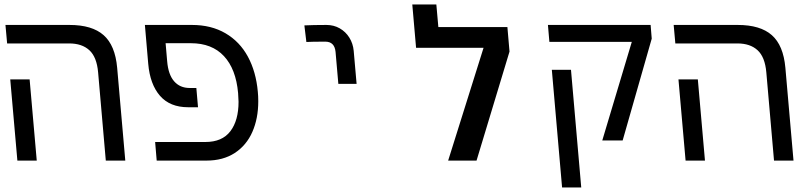

<svg xmlns="http://www.w3.org/2000/svg" viewBox="-20 -721 3640 862"><path d="M290.5 -526H12L4.5 -609H292Q393.5 -609 445.2 -563.2Q497 -517.5 506 -417L542.5 0H455L420.5 -396Q414.5 -465 381.2 -495.5Q348 -526 290.5 -526ZM26 -364.5H113L145 0H58Z M676.5 -83.5H902Q977.5 -83.5 1014.2 -131.8Q1051 -180 1051 -264Q1051 -276 1049 -303Q1039.5 -411 985.5 -469Q931.5 -527 837 -527H723.5L730.5 -446Q735.5 -386 761.8 -356Q788 -326 831.5 -326H861.5L869 -239.5H825Q743 -239.5 698.2 -291Q653.5 -342.5 645.5 -434.5L630.5 -609H842Q928.5 -609 992.5 -571.5Q1056.5 -534 1093 -466.5Q1129.5 -399 1137.5 -309Q1139.5 -289.5 1139.5 -266.5Q1139.5 -189 1113 -128.8Q1086.5 -68.5 1034 -34.2Q981.5 0 907 0H683.5Z M1445.5 -609Q1425 -609 1390.8 -608.5Q1356.5 -608 1346.5 -607L1355.5 -532.5Q1379 -534 1440.5 -534Q1482 -534 1486.5 -488L1499 -344.5H1581L1568 -492.5Q1565 -525.5 1548.5 -552Q1532 -578.5 1505.2 -593.8Q1478.5 -609 1445.5 -609Z M2258 -599.5 2267.5 -489.5 2119.5 0H1992L2151 -506.5H1848L1831 -701H1939L1948 -599.5Z M2816.5 -533H2446.5L2440 -609H2901L2906 -547.5L2775.5 -90.5H2684ZM2457.5 -407.5H2543.5L2589.5 120.5H2503.5Z M3290.5 -526H3012L3004.5 -609H3292Q3393.5 -609 3445.2 -563.2Q3497 -517.5 3506 -417L3542.5 0H3455L3420.5 -396Q3414.5 -465 3381.2 -495.5Q3348 -526 3290.5 -526ZM3026 -364.5H3113L3145 0H3058Z"/></svg>

Font: JuliaMono
Style: Italic
Weight: 400
Italic angle: -9°
Monospace: yes
Designer: cormullion
Foundry: corm
Version: Version 0.057; ttfautohint (v1.8.4)